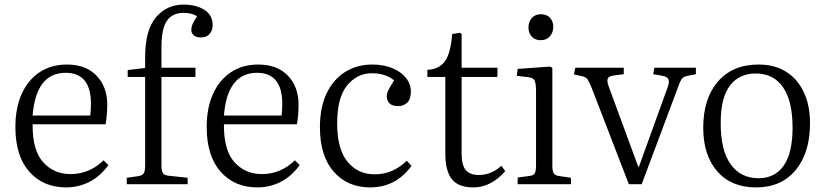

<svg xmlns="http://www.w3.org/2000/svg" viewBox="-20 -802 3594 836"><path d="M268 14Q168 14 107.5 -54.5Q47 -123 47 -249Q47 -332 74.5 -393Q102 -454 152.5 -487.5Q203 -521 271 -521Q354 -521 400.5 -472.5Q447 -424 447 -346Q447 -305 440 -261H122Q121 -147 168 -95.5Q215 -44 287 -44Q327 -44 363 -58.5Q399 -73 431 -104L452 -83Q416 -34 369 -10Q322 14 268 14ZM122 -299H373Q376 -322 376 -350Q376 -485 266 -485Q137 -485 122 -299Z M532 0V-28L582 -35Q600 -38 606 -47.5Q612 -57 612 -85V-467H536V-497L612 -506V-554Q612 -671 659 -726.5Q706 -782 779 -782Q834 -782 870 -759Q906 -736 906 -693Q906 -670 893 -654.5Q880 -639 855 -639Q835 -639 824 -648Q813 -657 813 -672Q813 -684 818 -696Q823 -708 838 -731Q816 -746 779 -746Q731 -746 707 -711.5Q683 -677 683 -598V-507H831V-467H683V-82Q683 -58 689 -48.5Q695 -39 713 -37L797 -28V0Z M1101 14Q1001 14 940.5 -54.5Q880 -123 880 -249Q880 -332 907.5 -393Q935 -454 985.5 -487.5Q1036 -521 1104 -521Q1187 -521 1233.5 -472.5Q1280 -424 1280 -346Q1280 -305 1273 -261H955Q954 -147 1001 -95.5Q1048 -44 1120 -44Q1160 -44 1196 -58.5Q1232 -73 1264 -104L1285 -83Q1249 -34 1202 -10Q1155 14 1101 14ZM955 -299H1206Q1209 -322 1209 -350Q1209 -485 1099 -485Q970 -485 955 -299Z M1592 14Q1493 14 1433 -54.5Q1373 -123 1373 -248Q1373 -334 1402 -395Q1431 -456 1482.5 -488.5Q1534 -521 1601 -521Q1650 -521 1688 -505.5Q1726 -490 1747.5 -463Q1769 -436 1769 -403Q1769 -371 1753.5 -355.5Q1738 -340 1713 -340Q1688 -340 1676 -352Q1664 -364 1664 -383Q1664 -396 1672 -411.5Q1680 -427 1696 -452Q1659 -483 1599 -483Q1535 -483 1491.5 -430Q1448 -377 1448 -265Q1448 -153 1493 -98Q1538 -43 1611 -43Q1655 -43 1690 -59.5Q1725 -76 1751 -102L1772 -80Q1703 14 1592 14Z M2041 14Q1976 14 1947.5 -22Q1919 -58 1919 -134V-467H1841V-498Q1890 -500 1916 -533.5Q1942 -567 1949 -654L1983 -659L1990 -654V-507H2146V-467H1990V-133Q1990 -82 2008.5 -61Q2027 -40 2065 -40Q2090 -40 2115 -49.5Q2140 -59 2163 -80L2180 -57Q2118 14 2041 14Z M2334 -627Q2310 -627 2295.5 -642.5Q2281 -658 2281 -682Q2281 -707 2295.5 -723.5Q2310 -740 2335 -740Q2360 -740 2374.5 -725Q2389 -710 2389 -685Q2389 -661 2374.5 -644Q2360 -627 2334 -627ZM2234 0V-29L2286 -36Q2303 -38 2308.5 -47.5Q2314 -57 2314 -85V-404Q2314 -440 2307.5 -452Q2301 -464 2279 -466L2230 -472L2234 -502L2375 -512L2385 -507V-81Q2385 -59 2390 -49Q2395 -39 2412 -36L2466 -28V0Z M2718 0 2556 -420Q2545 -447 2538 -457Q2531 -467 2511 -471L2479 -478L2485 -507H2696V-479L2650 -473Q2630 -470 2626 -459Q2622 -448 2631 -424L2759 -76H2762L2886 -419Q2895 -442 2891 -455Q2887 -468 2864 -472L2824 -479L2829 -507H3010V-479L2975 -472Q2958 -469 2950 -460Q2942 -451 2931 -419L2774 0Z M3272 14Q3164 14 3103 -56Q3042 -126 3042 -246Q3042 -373 3106 -447Q3170 -521 3283 -521Q3353 -521 3403 -489.5Q3453 -458 3480 -400.5Q3507 -343 3507 -266Q3507 -137 3444.5 -61.5Q3382 14 3272 14ZM3283 -26Q3354 -26 3392.5 -81Q3431 -136 3431 -246Q3431 -362 3389.5 -422Q3348 -482 3271 -482Q3198 -482 3158 -429Q3118 -376 3118 -266Q3118 -147 3161.5 -86.5Q3205 -26 3283 -26Z"/></svg>

Font: Literata 36pt Light
Style: Regular
Weight: 300
Designer: Latin by Veronika Burian and Jose Scaglione. Greek by Irene Vlachou. Cyrillic by Vera Evstafieva.
Foundry: TypeTogether
Version: Version 3.002